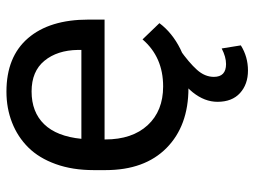

<svg xmlns="http://www.w3.org/2000/svg" viewBox="-114 -464 767 578"><g transform="rotate(-90 269.0 -174.5)"><path d="M46.4 -239.7V-275.9Q46.4 -339.4 64.5 -389.6Q82.5 -439.9 114.5 -472.2Q146.5 -504.4 189.5 -521.2Q232.4 -538.1 282.7 -538.1Q387.7 -538.1 443.6 -473.1Q499.5 -408.2 499.5 -291.5V-242.7H138.7V-240.7Q138.7 -159.7 181.6 -113Q224.6 -66.4 298.3 -66.4Q386.7 -66.4 439.9 -128.4L488.8 -77.6Q460 -39.1 411.1 -14.6Q362.3 9.8 293.5 9.8Q179.7 9.8 113 -56.2Q46.4 -122.1 46.4 -239.7ZM140.6 -312.5H408.2V-323.2Q407.2 -385.3 375.5 -423.8Q343.8 -462.4 283.2 -462.4Q221.2 -462.4 184.6 -424.6Q147.9 -386.7 140.6 -312.5ZM366.7 -41.5 410.2 -17.1Q369.6 11.7 348.4 35.4Q327.1 59.1 327.1 86.4Q327.1 123 365.7 123Q387.2 123 412.6 109.9L421.9 167.5Q387.7 189 346.2 189Q304.7 189 278.3 165Q252 141.1 252 97.2Q252 58.6 280.5 22.9Q309.1 -12.7 366.7 -41.5Z"/></g></svg>

Font: Bert Sans Medium
Style: Regular
Weight: 500
Designer: Christian Robertson, Adam Twardoch, & Cristiano Sobral
Foundry: Google
Version: Version 12.135;January 10, 2020;FontCreator 12.0.0.2547 64-b